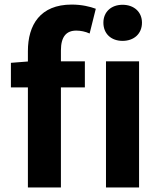

<svg xmlns="http://www.w3.org/2000/svg" viewBox="-20 -832 715 852"><path d="M103.8 0H250.3V-607.9C250.3 -669.7 274.7 -696.2 318.4 -696.2C337.6 -696.2 358.8 -692 377.7 -683.3L405.1 -793.1C380.1 -802.6 342.4 -811.7 298.3 -811.7C158.3 -811.7 103.8 -721.3 103.8 -605.1ZM28.4 -444.1H356.6V-559.8H112.3L28.4 -553.2ZM450.3 0H597.1V-559.8H450.3ZM523.9 -650.6C574.3 -650.6 610 -682 610 -731.4C610 -779.2 574.3 -810.8 523.9 -810.8C473.5 -810.8 438.8 -779.2 438.8 -731.4C438.8 -682 473.5 -650.6 523.9 -650.6Z"/></svg>

Font: Source Han Sans JP VF
Style: Regular
Weight: 250
Designer: Ryoko NISHIZUKA 西塚涼子 (kana, bopomofo & ideographs); Paul D. Hunt (Latin, Greek & Cyrillic); Sandoll Communications 산돌커뮤니
Foundry: Adobe
Version: Version 2.004;hotconv 1.0.118;makeotfexe 2.5.65603